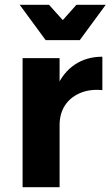

<svg xmlns="http://www.w3.org/2000/svg" viewBox="-20 -779 460 799"><path d="M406 -404Q352 -409 311.5 -391Q271 -373 249.5 -339Q228 -305 228 -258L189 -265Q189 -353 215.5 -415Q242 -477 291 -510Q340 -543 406 -543ZM74 -537H228V0H74ZM312 -612H170L62 -759H184L283 -649H200L298 -759H420Z"/></svg>

Font: Alexandria SemiBold
Style: Regular
Weight: 600
Designer: Mohamed Gaber
Foundry: Kief Type Foundry
Version: Version 5.100